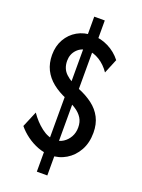

<svg xmlns="http://www.w3.org/2000/svg" viewBox="-175 -910 819 1111"><g transform="rotate(20 234.5 -354.5)"><path d="M240.2 7.8Q200.7 7.8 162.8 -6.6Q125 -21 92.3 -44.9Q59.6 -68.8 36.1 -97.7L77.1 -195.3Q108.9 -148.4 150.9 -116.2Q192.9 -84 234.9 -84Q261.7 -84 285.2 -98.9Q308.6 -113.8 323 -139.4Q337.4 -165 337.4 -197.8Q337.4 -231.4 322.5 -255.4Q307.6 -279.3 280.3 -297.4Q252.9 -315.4 215.3 -331.1Q164.6 -352.1 127.7 -381.6Q90.8 -411.1 71 -450.9Q51.3 -490.7 51.3 -541.5Q51.3 -596.2 75.2 -638.2Q99.1 -680.2 140.4 -703.9Q181.6 -727.5 233.9 -727.5Q284.7 -727.5 331.5 -704.1Q378.4 -680.7 410.6 -639.2L374 -550.3Q347.2 -589.8 310.1 -612.8Q272.9 -635.7 236.8 -635.7Q197.8 -635.7 171.4 -607.9Q145 -580.1 145 -539.1Q145 -490.7 176.3 -461.2Q207.5 -431.6 264.2 -409.2Q314 -389.2 351.6 -360.8Q389.2 -332.5 409.9 -292.7Q430.7 -252.9 430.7 -198.7Q430.7 -136.7 404.8 -90.3Q378.9 -43.9 335.7 -18.1Q292.5 7.8 240.2 7.8ZM199.7 124V-11.7L203.6 -73.2V-347.7L209.5 -384.3V-651.4L205.1 -696.8V-832.5H270V-696.8L264.6 -649.4V-384.3L259.3 -347.7V-73.2L264.2 -11.2V124Z"/></g></svg>

Font: Reddit Sans Condensed Medium
Style: Regular
Weight: 500
Designer: Stephen Hutchings
Foundry: Reddit
Version: Version 1.014